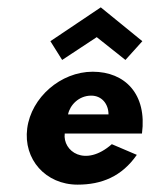

<svg xmlns="http://www.w3.org/2000/svg" viewBox="-20 -494 420 522"><path d="M165 -183C170 -208 194 -234 228 -234C257 -234 275 -211 275 -183ZM284 -102C211 -38 150 -83 156 -131H366C380 -238 320 -299 232 -299C145 -299 65 -229 54 -145C43 -61 104 8 191 8C256 8 311 -14 352 -73ZM117 -382 149 -331 243 -393 321 -331 367 -382 254 -474Z"/></svg>

Font: Hussar Tani
Style: Kurs
Weight: 700
Foundry: Cannot Into Space Fonts
Version: Version 0.92